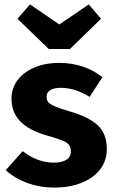

<svg xmlns="http://www.w3.org/2000/svg" viewBox="-20 -833 520 870"><path d="M444 -483 386 -394Q321 -435 255 -435Q224 -435 207.5 -424.5Q191 -414 191 -395Q191 -380 198.5 -370.5Q206 -361 229 -351Q252 -341 300 -327Q383 -303 423.5 -264.5Q464 -226 464 -158Q464 -104 433 -64.5Q402 -25 348 -4Q294 17 228 17Q161 17 103.5 -4Q46 -25 6 -62L83 -148Q150 -96 224 -96Q260 -96 280.5 -109Q301 -122 301 -146Q301 -165 293 -176Q285 -187 262 -196.5Q239 -206 189 -220Q110 -243 71 -284Q32 -325 32 -386Q32 -432 58.5 -468.5Q85 -505 134.5 -526.5Q184 -548 249 -548Q306 -548 356 -531Q406 -514 444 -483ZM438 -748 297 -611H201L59 -748L116 -813L249 -722L382 -813Z"/></svg>

Font: Statis Sans
Style: Bold
Weight: 700
Designer: bBox Type GmbH
Foundry: bBox Type GmbH
Version: Version 1.000